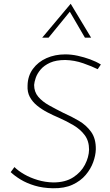

<svg xmlns="http://www.w3.org/2000/svg" viewBox="-20 -997 584 1024"><path d="M501 -628Q471 -643 424 -659.5Q377 -676 328 -677Q279 -677 247 -662.5Q215 -648 196.5 -626Q178 -604 170.5 -581.5Q163 -559 162 -544Q162 -507 184 -481Q206 -455 242 -435Q278 -415 318 -395Q361 -376 401 -352.5Q441 -329 466.5 -293Q492 -257 491 -200Q490 -168 477 -132Q464 -96 437 -64Q410 -32 367 -12Q324 8 262 7Q208 6 165 -7Q122 -20 90 -39.5Q58 -59 37 -79L57 -106Q77 -86 109 -67.5Q141 -49 181 -37Q221 -25 264 -24Q328 -24 370 -51Q412 -78 433 -118.5Q454 -159 455 -199Q455 -245 432 -276Q409 -307 372 -329Q335 -351 294 -369Q263 -382 232.5 -398Q202 -414 177.5 -434Q153 -454 139 -480Q125 -506 127 -541Q128 -592 155.5 -629.5Q183 -667 228 -687Q273 -707 328 -707Q361 -707 395 -699.5Q429 -692 460.5 -680.5Q492 -669 518 -653ZM433 -796 348 -942 360 -944 239 -796H205L357 -977L466 -796Z"/></svg>

Font: Josefin Sans ExtraLight
Style: Italic
Weight: 250
Italic angle: -7°
Designer: Santiago Orozco
Foundry: Typemade
Version: Version 2.000